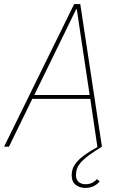

<svg xmlns="http://www.w3.org/2000/svg" viewBox="-37 -718 594 940"><path d="M326 -698H356L462 0Q428 21 404 38Q380 55 364.5 71Q349 87 342 103Q335 119 335 140Q335 162 348.5 173Q362 184 381 184Q402 184 416 176Q430 168 438 159L451 170Q440 184 422 193Q404 202 381 202Q353 202 333.5 187Q314 172 314 140Q314 122 320 106Q326 90 340.5 73.5Q355 57 379 39.5Q403 22 440 2L405 -234H121L7 0H-17ZM357 -552 339 -673H336L277 -552L131 -253H402Z"/></svg>

Font: IBM Plex Sans Condensed Thin
Style: Italic
Weight: 100
Width: 3
Italic angle: -11°
Designer: Mike Abbink, Paul van der Laan, Pieter van Rosmalen
Foundry: Bold Monday
Version: Version 1.3